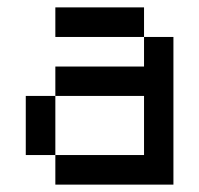

<svg xmlns="http://www.w3.org/2000/svg" viewBox="-20 -500 540 520"><path d="M370.1 -399.9H129.9V-480H370.1ZM129.9 -80.1H49.8V-240.2H129.9ZM370.1 -399.9H449.7V0H129.9V-80.1H370.1V-240.2H129.9V-319.8H370.1Z"/></svg>

Font: W95FA
Style: Regular
Weight: 400
Designer: FontsArena.com
Foundry: Alina Sava
Version: Version 1.002;Fontself Maker 3.4.0